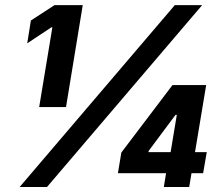

<svg xmlns="http://www.w3.org/2000/svg" viewBox="-20 -748 896 768"><path d="M311 -727.5 244.1 -319.8H136.7L189.5 -638.7H185.5L88.9 -574.7L103.5 -666L198.2 -727.5ZM58.6 0 679.2 -727.5H788.6L168 0ZM451.7 -55.2 465.3 -137.7 669.9 -407.7H747.6L727.5 -288.6H682.1L574.7 -144.5L573.7 -139.6H807.1L792.5 -55.2ZM635.3 0 648.4 -80.6 658.7 -116.7 707 -407.7H804.7L736.8 0Z"/></svg>

Font: Inter 16pt ExtraBold
Style: Italic
Weight: 800
Italic angle: -9.3988°
Version: Version 4.001;git-66647c0bb